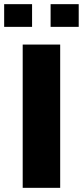

<svg xmlns="http://www.w3.org/2000/svg" viewBox="-31 -902 398 922"><path d="M78 0V-688H258V0ZM-11 -773V-882H123V-773ZM212 -773V-882H347V-773Z"/></svg>

Font: Saira SemiExpanded
Style: Bold
Weight: 700
Width: 6
Designer: Hector Gatti with collaboration of the Omnibus-Type team
Foundry: Omnibus-Type
Version: Version 1.101